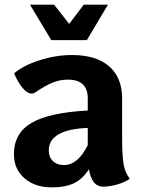

<svg xmlns="http://www.w3.org/2000/svg" viewBox="-20 -797 608 827"><path d="M539 -27Q518 -12 485 -2.5Q452 7 425 7Q400 7 385 -11Q370 -29 363 -68Q336 -26 299 -8Q262 10 203 10Q130 10 85 -29.5Q40 -69 40 -133Q40 -223 115.5 -267.5Q191 -312 358 -321V-373Q358 -414 336.5 -434Q315 -454 271 -454Q239 -454 207.5 -441.5Q176 -429 130 -398Q125 -394 116 -394Q98 -394 77.5 -418Q57 -442 41 -481Q80 -515 150.5 -537.5Q221 -560 290 -560Q394 -560 450 -511.5Q506 -463 506 -373V-207Q506 -125 512.5 -89Q519 -53 539 -27ZM358 -172V-246Q275 -243 232.5 -218.5Q190 -194 190 -149Q190 -120 208 -103Q226 -86 255 -86Q285 -86 310.5 -107Q336 -128 358 -172ZM109 -777H213L278 -694L341 -777H445L354 -624H201Z"/></svg>

Font: Krub
Style: Bold
Weight: 700
Version: Version 1.000; ttfautohint (v1.6)